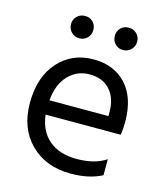

<svg xmlns="http://www.w3.org/2000/svg" viewBox="-106 -770 733 855"><g transform="rotate(15 261.0 -342.5)"><path d="M443 -26Q384 5 299 5Q184 5 113.5 -65.5Q43 -136 43 -252Q43 -373 106 -443Q169 -513 268 -513Q363 -513 419 -452Q475 -391 475 -279Q475 -247 470 -220H124Q133 -145 181 -105Q229 -65 307 -65Q392 -65 443 -100ZM268 -444Q211 -444 171 -403Q131 -362 124 -286H396V-306Q396 -369 362 -406.5Q328 -444 268 -444ZM419 -675.5Q434 -661 434 -639Q434 -617 419 -602Q404 -587 382 -587Q360 -587 345.5 -602Q331 -617 331 -639Q331 -661 345.5 -675.5Q360 -690 382 -690Q404 -690 419 -675.5ZM217.5 -675.5Q232 -661 232 -639Q232 -617 217.5 -602Q203 -587 181 -587Q159 -587 144 -602Q129 -617 129 -639Q129 -661 144 -675.5Q159 -690 181 -690Q203 -690 217.5 -675.5Z"/></g></svg>

Font: Hind Siliguri
Style: Regular
Weight: 400
Designer: Jyotish Sonowal
Foundry: Indian Type Foundry
Version: Version 1.001;PS 1.0;hotconv 1.0.86;makeotf.lib2.5.63406; tt